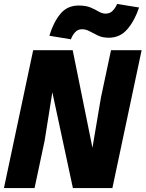

<svg xmlns="http://www.w3.org/2000/svg" viewBox="-28 -952 737 972"><path d="M-8 0 140 -698H340L440 -204L483 -458L534 -698H689L541 0H341L237 -485L198 -240L147 0ZM331 -753 222 -771Q242 -838 277 -881Q312 -924 370 -924Q407 -924 430.5 -914Q454 -904 471.5 -893.5Q489 -883 507 -883Q529 -883 543 -898Q557 -913 565 -932L676 -914Q654 -848 617 -804.5Q580 -761 523 -761Q491 -761 468 -772Q445 -783 426 -793.5Q407 -804 387 -804Q366 -804 352 -788.5Q338 -773 331 -753Z"/></svg>

Font: Azeret Mono Thin
Style: Bold Italic
Weight: 700
Italic angle: -12°
Version: Version 1.002